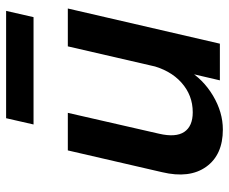

<svg xmlns="http://www.w3.org/2000/svg" viewBox="-82 -676 767 644"><g transform="rotate(-90 302.0 -353.5)"><path d="M190 10Q105 10 65 -46Q25 -102 47 -194L120 -510H246L176 -204Q163 -148 182 -119.5Q201 -91 248 -91Q305 -91 347.5 -129Q390 -167 406 -234L391 -110Q359 -56 303.5 -23Q248 10 190 10ZM355 0 383 -120H379L469 -510H596L478 0ZM207 -625 228 -717H588L567 -625Z"/></g></svg>

Font: Instrument Sans SemiBold
Style: Italic
Weight: 600
Italic angle: -13°
Designer: Rodrigo Fuenzalida
Foundry: fragTYPE
Version: Version 1.000;gftools[0.9.28]